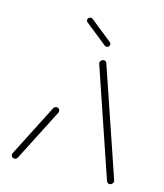

<svg xmlns="http://www.w3.org/2000/svg" viewBox="-104 -763 720 842"><g transform="rotate(15 255.5 -342.0)"><path d="M39.3 0Q33.3 0 29.3 -4.1Q25.2 -8.1 25.2 -14.1Q25.2 -17.8 27 -21.5L147 -257Q149.3 -261.1 153.3 -263.5Q157.4 -265.9 161.9 -265.9Q168.1 -265.9 172.4 -261.3Q176.7 -256.7 175.9 -250.4Q175.9 -248.1 174.4 -244.4L54.1 -8.9Q51.9 -4.8 47.8 -2.4Q43.7 0 39.3 0ZM488.5 -15.6Q487.8 -9.3 483 -4.6Q478.1 0 471.9 0Q467.4 0 463.9 -2.4Q460.4 -4.8 458.5 -8.9L293 -494.8Q291.1 -500 291.1 -503.3Q291.9 -509.6 296.7 -514.1Q301.5 -518.5 307.8 -518.5Q312.6 -518.5 316.1 -516.1Q319.6 -513.7 321.1 -509.6L486.7 -23.7Q488.5 -19.6 488.5 -15.6ZM190.7 -669.6Q190.7 -675.6 194.8 -679.6Q198.9 -683.7 204.8 -683.7Q209.6 -683.7 212.2 -681.5L313 -601.1Q317 -598.1 317 -593Q317 -586.7 313 -582.4Q308.9 -578.1 303.3 -578.1Q298.9 -578.1 295.9 -580.4L195.2 -660.7Q190.7 -664.1 190.7 -669.6Z"/></g></svg>

Font: 26F Galaxy Sans Ultra Light
Style: Italic
Weight: 200
Italic angle: -5°
Designer: C₂₉H₂₅N₃O₅
Version: Version 1.200